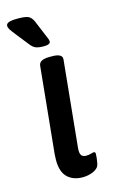

<svg xmlns="http://www.w3.org/2000/svg" viewBox="-114 -764 493 818"><g transform="rotate(-15 132.5 -355.5)"><path d="M54 -93Q54 -109 55 -118L93 -500Q96 -525 141 -525H152Q198 -525 196 -500L158 -119Q156 -97 162 -87.5Q168 -78 184 -78Q195 -78 205 -81Q215 -84 218 -84Q225 -84 225 -75Q225 -58 220 -32Q216 -13 193.5 -3Q171 7 146 7Q104 7 79 -17Q54 -41 54 -93ZM70 -601 28 -654Q12 -674 6.5 -683Q1 -692 1 -699Q1 -709 13 -713.5Q25 -718 53 -718Q87 -718 99.5 -711.5Q112 -705 120 -688L150 -616Q159 -597 159 -589Q159 -575 130 -575Q107 -575 94.5 -580Q82 -585 70 -601Z"/></g></svg>

Font: Asap-MediumItalic
Style: Italic
Weight: 500
Italic angle: -6°
Designer: Pablo Cosgaya
Foundry: Omnibus-Type
Version: Version 2.000; ttfautohint (v1.8)